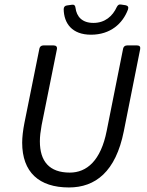

<svg xmlns="http://www.w3.org/2000/svg" viewBox="-20 -827 656 858"><path d="M264.6 -786.1C265.6 -722.7 301.8 -671.9 386.7 -671.9C473.6 -671.9 528.3 -721.7 551.8 -784.2C555.7 -794.9 551.8 -801.8 541 -803.7L521.5 -806.6C511.7 -808.6 506.8 -804.7 502 -795.9C483.4 -754.9 449.2 -724.6 397.5 -724.6C346.7 -724.6 322.3 -752.9 317.4 -792C316.4 -802.7 310.5 -807.6 300.8 -805.7L279.3 -802.7C270.5 -801.8 264.6 -795.9 264.6 -786.1ZM156.2 -610.4 88.9 -276.4C83 -246.1 79.1 -214.8 79.1 -189.5C79.1 -57.6 154.3 10.7 288.1 10.7C406.2 10.7 497.1 -59.6 533.2 -240.2L606.4 -607.4C608.4 -618.2 603.5 -624 592.8 -624H547.9C539.1 -624 532.2 -619.1 530.3 -610.4L457 -243.2C430.7 -108.4 367.2 -55.7 292 -55.7C200.2 -55.7 158.2 -106.4 158.2 -195.3C158.2 -217.8 161.1 -240.2 166 -267.6L234.4 -607.4C236.3 -618.2 230.5 -624 219.7 -624H173.8C165 -624 158.2 -619.1 156.2 -610.4Z"/></svg>

Font: Ed Sans Neue
Style: Italic
Weight: 400
Italic angle: -11°
Designer: Stephen Hutchings
Version: Version 1.004;PS 001.004;hotconv 1.0.88;makeotf.lib2.5.64775